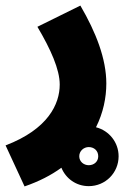

<svg xmlns="http://www.w3.org/2000/svg" viewBox="-52 -437 457 688"><path d="M36 231C88 213 131 191 168 164C184 203 221 230 266 230C326 230 373 182 373 123C373 73 339 31 292 19C318 -33 329 -87 329 -138C329 -226 292 -321 236 -417L82 -341C130 -260 162 -188 162 -134C162 -64 120 26 -32 84ZM266 155C248 155 232 142 232 123C232 104 248 90 266 90C285 90 300 103 300 123C300 142 285 155 266 155Z"/></svg>

Font: Noto Sans Arabic UI Cn Bk
Style: Regular
Weight: 900
Width: 3
Designer: Monotype Design Team, Nadine Chahine and Nizar Qandah
Foundry: Monotype Imaging Inc.
Version: Version 2.010